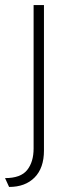

<svg xmlns="http://www.w3.org/2000/svg" viewBox="-52 -545 270 760"><path d="M-16 195 -32 160Q30 160 55.5 128Q81 96 81 43V-525H122V51Q122 120 85 157.5Q48 195 -16 195Z"/></svg>

Font: Readex Pro Light
Style: Regular
Weight: 300
Designer: Bonnie Shaver-Troup, Thomas Jockin
Foundry: Lexend
Version: Version 1.200; ttfautohint (v1.8.3)